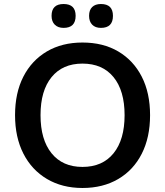

<svg xmlns="http://www.w3.org/2000/svg" viewBox="-20 -927 822 957"><path d="M391 10Q290 10 214 -35Q138 -80 96.5 -161.5Q55 -243 55 -353Q55 -464 96.5 -545Q138 -626 213.5 -670.5Q289 -715 391 -715Q494 -715 569.5 -670.5Q645 -626 686.5 -545Q728 -464 728 -353Q728 -242 686.5 -160.5Q645 -79 569 -34.5Q493 10 391 10ZM391 -95Q491 -95 546 -163Q601 -231 601 -353Q601 -475 546 -542.5Q491 -610 391 -610Q292 -610 237 -542.5Q182 -475 182 -353Q182 -231 237 -163Q292 -95 391 -95ZM483 -788Q455 -788 439.5 -804Q424 -820 424 -848Q424 -877 439.5 -892Q455 -907 483 -907Q543 -907 543 -848Q543 -788 483 -788ZM297 -788Q269 -788 253 -804Q237 -820 237 -848Q237 -907 297 -907Q357 -907 357 -848Q357 -788 297 -788Z"/></svg>

Font: Chiron GoRound TC M
Style: Regular
Weight: 500
Designer: Ryoko NISHIZUKA 西塚涼子 (kana, bopomofo & ideographs); Paul D. Hunt (Latin, Greek & Cyrillic); Sandoll Communications 산돌커뮤니
Foundry: Adobe
Version: Version 1.000;hotconv 1.1.1;makeotfexe 2.6.0